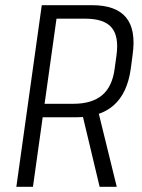

<svg xmlns="http://www.w3.org/2000/svg" viewBox="-20 -720 549 740"><path d="M141 -700H335Q427 -700 466 -652.5Q505 -605 491 -508L484 -455Q471 -361 418.5 -314.5Q366 -268 274 -268H141L149 -320H263Q334 -320 373.5 -353Q413 -386 422 -456L429 -507Q439 -580 410 -614Q381 -648 309 -648H184L201 -671L107 0H43ZM296 -285H360L430 0H364Z"/></svg>

Font: Pathway Extreme SemiCondensed ExtraLight
Style: Italic
Weight: 250
Width: 4
Italic angle: -8°
Version: Version 1.001;gftools[0.9.26]